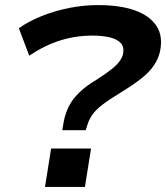

<svg xmlns="http://www.w3.org/2000/svg" viewBox="-20 -735 653 755"><path d="M225 -223 231 -259Q237 -289 250.5 -316.5Q264 -344 291 -370.5Q318 -397 362 -423Q399 -447 419.5 -463.5Q440 -480 450 -494Q460 -508 464 -522Q469 -550 455 -565.5Q441 -581 412 -588Q383 -595 344 -595Q278 -595 217 -576Q156 -557 95 -516L54 -624Q94 -652 145.5 -672.5Q197 -693 253.5 -704Q310 -715 365 -715Q451 -715 509.5 -694.5Q568 -674 595 -633.5Q622 -593 609 -532Q603 -504 585 -477.5Q567 -451 534.5 -425.5Q502 -400 456 -372Q410 -344 383 -323.5Q356 -303 342.5 -283Q329 -263 323 -242L317 -223ZM157 0 181 -151H338L314 0Z"/></svg>

Font: Nunito Sans 10pt Expanded
Style: Bold Italic
Weight: 700
Width: 7
Italic angle: -9°
Designer: Vernon Adams
Foundry: Vernon Adams
Version: Version 3.101;gftools[0.9.27]